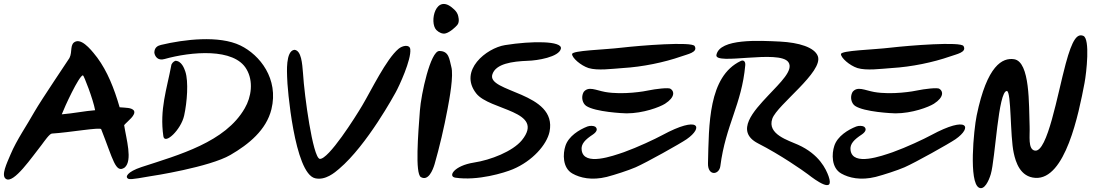

<svg xmlns="http://www.w3.org/2000/svg" viewBox="-25 -902 5615 979"><path d="M585 -355C557 -452 522 -539 471 -608C452 -632 401 -702 363 -691C328 -680 346 -638 329 -606C322 -594 188 -397 150 -331C114 -266 60 -189 29 -115C10 -70 -21 -7 5 10C44 38 139 -103 187 -163C202 -183 228 -221 240 -221C326 -226 489 -255 491 -243C552 -89 564 -15 611 -48C652 -84 619 -192 608 -264C626 -285 670 -315 658 -338C645 -354 618 -352 585 -355ZM290 -319C303 -354 378 -517 398 -518C402 -519 450 -396 460 -340C407 -336 350 -324 290 -319Z M1201 -670C1092 -723 913 -701 796 -673C779 -669 762 -660 762 -633C765 -614 780 -591 814 -601C949 -639 1169 -659 1232 -549C1268 -488 1257 -408 1223 -350C1124 -177 889 -113 696 -50C624 -26 610 1 630 10C643 16 717 0 739 -3C749 -4 1044 -50 1150 -112C1243 -166 1333 -239 1359 -345C1397 -500 1300 -622 1201 -670ZM920 -537C915 -552 901 -592 869 -592C859 -588 849 -578 848 -567C826 -449 788 -344 808 -207C815 -162 898 -240 914 -313C929 -381 937 -486 920 -537Z M1992 -430C2010 -462 2073 -598 2067 -651C2064 -677 2027 -670 2007 -653C1944 -600 1869 -443 1822 -364C1789 -308 1649 -86 1605 -92C1570 -101 1527 -413 1520 -529C1516 -577 1512 -645 1476 -648C1430 -642 1439 -528 1439 -510C1439 -461 1476 -17 1582 7C1634 19 1682 -22 1704 -41C1848 -163 1989 -425 1992 -430Z M2287 -857C2197 -941 2162 -788 2200 -749C2213 -736 2232 -727 2248 -732C2270 -738 2298 -764 2307 -775C2321 -792 2311 -822 2309 -828C2304 -842 2291 -854 2287 -857ZM2215 -642C2170 -642 2122 -422 2116 -338C2107 -219 2091 -17 2121 1C2159 23 2182 -35 2191 -65C2215 -148 2240 -254 2257 -346C2267 -398 2289 -518 2276 -562C2266 -600 2265 -642 2215 -642Z M2297 4C2411 21 2547 -21 2590 -39C2690 -81 2763 -164 2777 -230C2819 -434 2452 -430 2486 -524C2504 -577 2586 -589 2666 -592C2713 -593 2826 -611 2835 -654C2843 -694 2686 -694 2550 -672C2456 -657 2312 -543 2403 -426C2471 -338 2758 -338 2636 -187C2589 -130 2477 -86 2391 -73C2290 -57 2257 -2 2297 4Z M2892 -626C2892 -607 2936 -568 2976 -555C3022 -541 3094 -551 3150 -555C3252 -561 3362 -584 3448 -614C3481 -626 3535 -635 3517 -667C3504 -691 3240 -670 3145 -659C3054 -648 2892 -645 2892 -626ZM3394 -449C3385 -457 3315 -448 3282 -441C3266 -437 3152 -417 3061 -433C3012 -442 2976 -464 2951 -433C2936 -406 2946 -374 2964 -362C3010 -331 3154 -324 3170 -324C3255 -324 3339 -356 3366 -373C3419 -407 3413 -438 3394 -449ZM3476 -192C3564 -253 3541 -315 3352 -213C3315 -193 3226 -151 3156 -126C3100 -107 2952 -53 2941 -136C2936 -168 2960 -191 2998 -216C3017 -229 3025 -244 3010 -256C3002 -261 2983 -262 2970 -257C2929 -241 2874 -208 2858 -158C2845 -119 2842 -46 2894 -17C2933 5 2992 19 3069 0C3111 -11 3179 -33 3216 -49C3271 -73 3444 -170 3476 -192Z M4095 -13C4132 16 4232 89 4200 -3C4187 -39 4153 -115 4044 -164C3996 -186 3885 -217 3913 -297C3938 -368 4175 -536 4145 -616C4128 -661 4048 -685 3953 -690C3848 -695 3645 -707 3628 -622C3617 -567 3949 -651 3995 -585C4023 -545 3954 -481 3891 -414C3820 -338 3720 -233 3840 -171C3954 -113 4070 -32 4095 -13ZM3585 -70C3583 -3 3642 -9 3648 -55C3675 -265 3757 -369 3775 -569C3777 -589 3766 -598 3752 -591C3586 -512 3590 -265 3585 -70Z M4263 -626C4263 -607 4307 -568 4347 -555C4393 -541 4465 -551 4521 -555C4623 -561 4733 -584 4819 -614C4852 -626 4906 -635 4888 -667C4875 -691 4611 -670 4516 -659C4425 -648 4263 -645 4263 -626ZM4765 -449C4756 -457 4686 -448 4653 -441C4637 -437 4523 -417 4432 -433C4383 -442 4347 -464 4322 -433C4307 -406 4317 -374 4335 -362C4381 -331 4525 -324 4541 -324C4626 -324 4710 -356 4737 -373C4790 -407 4784 -438 4765 -449ZM4847 -192C4935 -253 4912 -315 4723 -213C4686 -193 4597 -151 4527 -126C4471 -107 4323 -53 4312 -136C4307 -168 4331 -191 4369 -216C4388 -229 4396 -244 4381 -256C4373 -261 4354 -262 4341 -257C4300 -241 4245 -208 4229 -158C4216 -119 4213 -46 4265 -17C4304 5 4363 19 4440 0C4482 -11 4550 -33 4587 -49C4642 -73 4815 -170 4847 -192Z M5499 -719C5468 -732 5443 -703 5409 -577C5367 -422 5316 -124 5252 -134C5215 -140 5227 -211 5225 -257C5221 -367 5228 -587 5146 -600C5087 -609 5008 -570 4955 -313C4940 -240 4914 28 4967 55C4994 69 5017 20 5027 -14C5050 -91 5065 -439 5109 -438C5132 -437 5125 -208 5144 -122C5154 -75 5177 0 5254 5C5407 15 5475 -321 5505 -479C5515 -532 5534 -704 5499 -719Z"/></svg>

Font: Carybe
Style: Regular
Weight: 400
Designer: Genilson Lima Santos
Foundry: Genilson Lima Santos
Version: Version 1.010;PS 001.010;hotconv 1.0.70;makeotf.lib2.5.58329